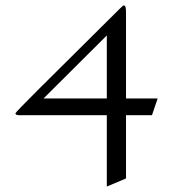

<svg xmlns="http://www.w3.org/2000/svg" viewBox="-20 -426 640 710"><path d="M51 0Q37.1 0 37.1 -7.1Q37.1 -10.3 118.9 -92L424.1 -395Q435.1 -406 438 -406Q446 -406 446 -382.1V-62H563L542 0H446V233.9L375 263.9V0ZM141.1 -62H375V-294.9Z"/></svg>

Font: Linden Hill
Style: Regular
Weight: 400
Version: Version 1.202